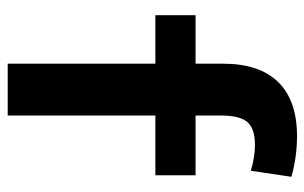

<svg xmlns="http://www.w3.org/2000/svg" viewBox="-170 -640 810 511"><g transform="rotate(90 235.5 -385.0)"><path d="M150 0V-393H21V-500H150V-573Q150 -670 199 -720Q248 -770 343 -770Q371 -770 399 -766Q427 -762 451 -755L435 -647Q399 -658 366 -658Q323 -658 305.5 -638Q288 -618 288 -568V-500H447V-393H288V0Z"/></g></svg>

Font: M PLUS 1 Thin
Style: Bold
Weight: 700
Version: Version 1.001